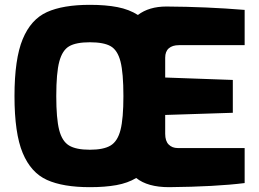

<svg xmlns="http://www.w3.org/2000/svg" viewBox="-20 -769 1073 795"><path d="M664 -530V-448L944 -438V-302L664 -293V-215Q664 -185 678.5 -170.5Q693 -156 716 -156H993V-11Q873 4 680 6Q591 6 544 -32Q509 -11 462 -2.5Q415 6 352 6Q241 6 174.5 -24Q108 -54 74 -135.5Q40 -217 40 -371Q40 -525 74 -607Q108 -689 174.5 -719Q241 -749 352 -749Q418 -749 466.5 -739.5Q515 -730 551 -707Q597 -742 669 -742Q835 -741 993 -728V-582H721Q694 -582 679 -569Q664 -556 664 -530ZM491 -371Q491 -467 479 -514Q467 -561 438.5 -577.5Q410 -594 352 -594Q295 -594 266.5 -577.5Q238 -561 225.5 -514Q213 -467 213 -371Q213 -278 225 -231Q237 -184 266 -166.5Q295 -149 352 -149Q409 -149 438 -166.5Q467 -184 479 -231Q491 -278 491 -371Z"/></svg>

Font: Exo ExtraBold
Style: Regular
Weight: 800
Designer: Natanael Gama
Foundry: Natanael Gama
Version: Version 1.500